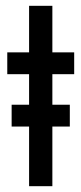

<svg xmlns="http://www.w3.org/2000/svg" viewBox="-20 -640 280 660"><path d="M20 -205H220V-280H20ZM5 -460V-385H235V-460ZM80 -620V0H160V-620Z"/></svg>

Font: Glinicke Jost Regular
Style: Regular
Weight: 400
Version: Version 3.710